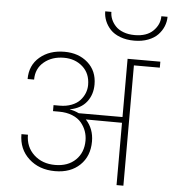

<svg xmlns="http://www.w3.org/2000/svg" viewBox="-64 -1063 1000 1121"><g transform="rotate(5 436.0 -502.5)"><path d="M290 -433.1Q328.6 -433.1 359.4 -445.1Q390.1 -457 408.2 -476.8Q426.3 -496.6 435.5 -519.8Q444.8 -543 444.8 -567.9Q444.8 -635.3 400.6 -674.6Q356.4 -713.9 291 -713.9Q221.2 -713.9 174.6 -675.3Q127.9 -636.7 127.9 -571.8H89.8Q89.8 -652.8 146.7 -700.9Q203.6 -749 291 -749Q374 -749 428 -701.2Q481.9 -653.3 481.9 -574.2Q481.9 -514.2 448.7 -471.7Q415.5 -429.2 351.1 -417V-416Q377.4 -412.1 404.8 -398.9H661.1V-740.2H853V-705.1H701.2V0H661.1V-365.2L449.2 -366.2Q496.1 -315.4 496.1 -241.2Q496.1 -154.8 441.4 -102.3Q386.7 -49.8 295.9 -49.8Q202.6 -49.8 142.3 -105Q82 -160.2 82 -248H120.1Q120.1 -176.3 168.9 -131.1Q217.8 -85.9 293 -85.9Q368.2 -85.9 413.1 -129.4Q458 -172.9 458 -243.2Q458 -271.5 448.7 -297.9Q439.5 -324.2 420.4 -347.2Q401.4 -370.1 367.7 -384Q334 -397.9 290 -397.9H253.9V-433.1ZM689.9 -849.1Q644 -849.1 607.7 -862.8Q571.3 -876.5 550 -899.2Q528.8 -921.9 517.8 -949Q506.8 -976.1 506.8 -1004.9H543Q543 -982.4 551.8 -961.4Q560.5 -940.4 577.6 -922.1Q594.7 -903.8 623.8 -892.8Q652.8 -881.8 689.9 -881.8Q760.7 -881.8 798.3 -919.2Q835.9 -956.5 835.9 -1004.9H872.1Q872.1 -976.1 861.1 -949Q850.1 -921.9 828.6 -899.2Q807.1 -876.5 771.2 -862.8Q735.4 -849.1 689.9 -849.1Z"/></g></svg>

Font: SVN-Poppins ExtraLight
Style: Regular
Weight: 200
Designer: Ninad Kale (Devanagari), Jonny Pinhorn (Latin)
Foundry: Indian Type Foundry
Version: Version 3.002 2017